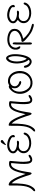

<svg xmlns="http://www.w3.org/2000/svg" viewBox="2035 -2881 953 5099"><g transform="rotate(-90 2511.5 -331.5)"><path d="M-7 125 -14 122Q-21 101 -15 91.5Q-9 82 2 72Q3 71 3 71Q6 68 9 65.5Q12 63 15 60Q61 17 86 -44.5Q111 -106 121.5 -181.5Q132 -257 133.5 -344Q135 -431 134 -526Q134 -535 134 -543.5Q134 -552 134 -561Q139 -575 151 -578H153Q189 -576 218.5 -555Q248 -534 271.5 -502Q295 -470 313 -436Q331 -402 344 -375Q361 -340 374.5 -304.5Q388 -269 401 -234Q412 -207 422 -180.5Q432 -154 442 -129Q450 -156 458 -197Q470 -249 484.5 -303Q499 -357 519 -407Q539 -457 568 -495.5Q597 -534 637 -554Q652 -562 680 -566.5Q708 -571 737 -568Q766 -565 785 -550L788 -545Q787 -522 784.5 -494.5Q782 -467 779 -437Q779 -434 778.5 -430.5Q778 -427 778 -424Q771 -352 766 -270Q761 -188 768 -110Q772 -75 777.5 -44.5Q783 -14 803 -7Q825 1 841 -6Q857 -13 873 -24L874 -25Q888 -34 904 -42Q920 -50 941 -47L947 -44Q955 -26 944.5 -10.5Q934 5 914.5 17.5Q895 30 874.5 37.5Q854 45 841 47Q805 52 780.5 41Q756 30 741 8Q721 -21 714 -66Q707 -111 707.5 -161Q708 -211 710 -256Q712 -287 714.5 -317.5Q717 -348 719 -376Q720 -384 720.5 -392Q721 -400 722 -407Q725 -437 727 -463Q729 -489 730 -511Q696 -519 667 -507.5Q638 -496 611 -461Q579 -419 557.5 -360.5Q536 -302 522 -235.5Q508 -169 497 -101Q496 -96 495.5 -89.5Q495 -83 494 -76Q487 -18 480 5Q473 28 459 30Q441 34 426.5 6Q412 -22 392 -94Q388 -105 387 -110.5Q386 -116 385 -118Q361 -188 334 -259Q307 -330 273 -393Q239 -456 192 -500Q192 -431 189.5 -356Q187 -281 178.5 -208Q170 -135 152 -71Q134 -7 103 40Q101 43 97 48Q86 66 71.5 84Q57 102 37.5 114Q18 126 -7 125Z M1248 21Q1186 18 1129 -3.5Q1072 -25 1034.5 -66.5Q997 -108 992 -169Q984 -266 1079 -335Q1078 -336 1077 -337Q1076 -338 1075 -339Q1071 -342 1067 -345.5Q1063 -349 1056 -353Q1033 -370 1012.5 -391.5Q992 -413 989 -450Q985 -494 1010.5 -531Q1036 -568 1084 -591.5Q1132 -615 1193 -617Q1240 -619 1288.5 -608.5Q1337 -598 1378.5 -578.5Q1420 -559 1444 -533Q1454 -523 1463 -505Q1472 -487 1475.5 -467Q1479 -447 1470 -432Q1461 -417 1435 -412H1430Q1418 -421 1415.5 -429.5Q1413 -438 1417 -451Q1420 -466 1419 -472Q1415 -492 1392 -508.5Q1369 -525 1336.5 -537.5Q1304 -550 1269.5 -556.5Q1235 -563 1208 -563Q1174 -563 1138 -551.5Q1102 -540 1075.5 -520Q1049 -500 1042.5 -473.5Q1036 -447 1061 -418Q1083 -393 1129 -376.5Q1175 -360 1234 -356Q1241 -356 1248 -356.5Q1255 -357 1262 -358Q1304 -365 1324 -348L1325 -344Q1321 -313 1298 -305.5Q1275 -298 1217 -306Q1216 -306 1215 -306Q1204 -308 1194.5 -309Q1185 -310 1177 -309Q1122 -308 1085.5 -273.5Q1049 -239 1047 -189Q1045 -135 1073.5 -100Q1102 -65 1149.5 -48.5Q1197 -32 1251 -31Q1316 -30 1374.5 -51.5Q1433 -73 1462 -110Q1463 -111 1465 -115Q1467 -119 1471 -130Q1484 -158 1493 -169Q1502 -180 1512 -180Q1535 -181 1539 -162.5Q1543 -144 1527 -111Q1510 -79 1488 -57Q1449 -18 1385.5 2.5Q1322 23 1248 21ZM1230 -657Q1214 -647 1210 -654Q1206 -661 1213 -676Q1221 -693 1230 -708Q1239 -723 1248 -738Q1260 -758 1272.5 -772.5Q1285 -787 1307 -788Q1321 -789 1332.5 -777Q1344 -765 1344 -755Q1344 -742 1329 -729.5Q1314 -717 1297 -706Q1279 -694 1263 -682Q1247 -670 1230 -657Z M1580 125 1573 122Q1566 101 1572 91.5Q1578 82 1589 72Q1590 71 1590 71Q1593 68 1596 65.5Q1599 63 1602 60Q1648 17 1673 -44.5Q1698 -106 1708.5 -181.5Q1719 -257 1720.5 -344Q1722 -431 1721 -526Q1721 -535 1721 -543.5Q1721 -552 1721 -561Q1726 -575 1738 -578H1740Q1776 -576 1805.5 -555Q1835 -534 1858.5 -502Q1882 -470 1900 -436Q1918 -402 1931 -375Q1948 -340 1961.5 -304.5Q1975 -269 1988 -234Q1999 -207 2009 -180.5Q2019 -154 2029 -129Q2037 -156 2045 -197Q2057 -249 2071.5 -303Q2086 -357 2106 -407Q2126 -457 2155 -495.5Q2184 -534 2224 -554Q2239 -562 2267 -566.5Q2295 -571 2324 -568Q2353 -565 2372 -550L2375 -545Q2374 -522 2371.5 -494.5Q2369 -467 2366 -437Q2366 -434 2365.5 -430.5Q2365 -427 2365 -424Q2358 -352 2353 -270Q2348 -188 2355 -110Q2359 -75 2364.5 -44.5Q2370 -14 2390 -7Q2412 1 2428 -6Q2444 -13 2460 -24L2461 -25Q2475 -34 2491 -42Q2507 -50 2528 -47L2534 -44Q2542 -26 2531.5 -10.5Q2521 5 2501.5 17.5Q2482 30 2461.5 37.5Q2441 45 2428 47Q2392 52 2367.5 41Q2343 30 2328 8Q2308 -21 2301 -66Q2294 -111 2294.5 -161Q2295 -211 2297 -256Q2299 -287 2301.5 -317.5Q2304 -348 2306 -376Q2307 -384 2307.5 -392Q2308 -400 2309 -407Q2312 -437 2314 -463Q2316 -489 2317 -511Q2283 -519 2254 -507.5Q2225 -496 2198 -461Q2166 -419 2144.5 -360.5Q2123 -302 2109 -235.5Q2095 -169 2084 -101Q2083 -96 2082.5 -89.5Q2082 -83 2081 -76Q2074 -18 2067 5Q2060 28 2046 30Q2028 34 2013.5 6Q1999 -22 1979 -94Q1975 -105 1974 -110.5Q1973 -116 1972 -118Q1948 -188 1921 -259Q1894 -330 1860 -393Q1826 -456 1779 -500Q1779 -431 1776.5 -356Q1774 -281 1765.5 -208Q1757 -135 1739 -71Q1721 -7 1690 40Q1688 43 1684 48Q1673 66 1658.5 84Q1644 102 1624.5 114Q1605 126 1580 125Z M2840 55Q2780 51 2730.5 22.5Q2681 -6 2645.5 -51Q2610 -96 2590 -151Q2562 -228 2570.5 -314Q2579 -400 2626 -470Q2635 -483 2654 -504.5Q2673 -526 2697 -545.5Q2721 -565 2746.5 -572.5Q2772 -580 2794 -563Q2795 -564 2798 -565Q2818 -576 2835.5 -584Q2853 -592 2876.5 -595.5Q2900 -599 2935 -595Q3012 -587 3068 -539Q3124 -491 3152.5 -415Q3181 -339 3174 -245Q3169 -177 3141.5 -120Q3114 -63 3068.5 -22.5Q3023 18 2964.5 38.5Q2906 59 2840 55ZM2834 1Q2897 8 2947.5 -10.5Q2998 -29 3034 -65Q3070 -101 3091 -147.5Q3112 -194 3116 -245Q3123 -325 3102 -389.5Q3081 -454 3037 -494Q2993 -534 2930 -542Q2881 -548 2841.5 -528.5Q2802 -509 2782 -473Q2762 -437 2771 -393Q2776 -371 2794 -349Q2812 -327 2837 -313Q2841 -311 2842 -311Q2847 -310 2850 -309Q2853 -308 2858 -306Q2873 -302 2889.5 -293.5Q2906 -285 2909 -262L2906 -256Q2874 -228 2805 -269Q2788 -279 2769 -297.5Q2750 -316 2737 -336Q2718 -369 2716.5 -412Q2715 -455 2734 -502Q2679 -472 2652.5 -416.5Q2626 -361 2625.5 -295.5Q2625 -230 2646 -169Q2669 -103 2716.5 -54.5Q2764 -6 2834 1Z M3495 8Q3463 32 3429.5 33Q3396 34 3366 18Q3336 2 3313 -23Q3290 -48 3279 -76Q3264 -111 3262 -134.5Q3260 -158 3274 -172L3276 -174Q3299 -173 3308.5 -163Q3318 -153 3325 -121Q3327 -114 3328.5 -108Q3330 -102 3332 -97Q3341 -76 3357.5 -57Q3374 -38 3394.5 -27.5Q3415 -17 3436 -20.5Q3457 -24 3474 -48Q3446 -74 3425 -118Q3404 -162 3391.5 -217Q3379 -272 3376 -331Q3373 -390 3380.5 -446Q3388 -502 3408 -548Q3428 -594 3460 -622Q3488 -647 3512 -647Q3536 -647 3555 -630Q3574 -613 3588 -585.5Q3602 -558 3610 -526.5Q3618 -495 3620 -467Q3625 -401 3619 -329Q3613 -257 3597 -189.5Q3581 -122 3555.5 -70Q3530 -18 3495 8ZM3503 -98Q3528 -140 3543.5 -198.5Q3559 -257 3565.5 -325.5Q3572 -394 3567 -463Q3566 -476 3561.5 -499Q3557 -522 3549.5 -545Q3542 -568 3532 -581Q3522 -594 3509 -586Q3474 -565 3455 -518.5Q3436 -472 3430.5 -412Q3425 -352 3432.5 -291Q3440 -230 3458 -178.5Q3476 -127 3503 -98Z M4349 81Q4249 55 4172.5 4Q4096 -47 4030 -108Q4026 -111 4022.5 -114.5Q4019 -118 4014 -122Q3992 -142 3972 -163.5Q3952 -185 3947 -216Q3954 -230 3963.5 -235.5Q3973 -241 4009 -241Q4014 -241 4021 -241.5Q4028 -242 4033 -243Q4061 -251 4094.5 -264Q4128 -277 4158.5 -296Q4189 -315 4211 -339.5Q4233 -364 4240 -395.5Q4247 -427 4231 -465Q4218 -496 4183.5 -517.5Q4149 -539 4102.5 -550Q4056 -561 4006.5 -560.5Q3957 -560 3913.5 -547Q3870 -534 3843 -507Q3821 -486 3808 -455.5Q3795 -425 3794 -394Q3793 -372 3798.5 -359.5Q3804 -347 3812 -333Q3829 -302 3831.5 -289Q3834 -276 3823 -268Q3781 -264 3758.5 -308.5Q3736 -353 3743 -423Q3749 -475 3780 -516Q3811 -557 3862 -582.5Q3913 -608 3978 -613Q4029 -616 4084 -607.5Q4139 -599 4186.5 -577.5Q4234 -556 4264 -520Q4294 -484 4295 -432Q4297 -374 4275 -333Q4253 -292 4214.5 -265Q4176 -238 4128.5 -220.5Q4081 -203 4031 -190Q4092 -117 4171.5 -59.5Q4251 -2 4364 27Q4398 35 4412 42Q4426 49 4427 58Q4431 75 4423 82Q4415 89 4401.5 89.5Q4388 90 4374.5 87Q4361 84 4352 82Q4350 81 4349 81ZM3907 40Q3889 40 3882 17.5Q3875 -5 3878 -60Q3878 -65 3878.5 -86Q3879 -107 3879 -135.5Q3879 -164 3879 -192.5Q3879 -221 3878.5 -243Q3878 -265 3878 -272Q3877 -328 3878 -377.5Q3879 -427 3886 -458Q3888 -465 3895 -468Q3902 -471 3906 -471Q3928 -468 3932.5 -444.5Q3937 -421 3934 -369V-59Q3936 -4 3930.5 18Q3925 40 3907 40Z M4702 21Q4640 18 4583 -3.5Q4526 -25 4488.5 -66.5Q4451 -108 4446 -169Q4438 -266 4533 -335Q4532 -336 4531 -337Q4530 -338 4529 -339Q4525 -342 4521 -345.5Q4517 -349 4510 -353Q4487 -370 4466.5 -391.5Q4446 -413 4443 -450Q4439 -494 4464.5 -531Q4490 -568 4538 -591.5Q4586 -615 4647 -617Q4694 -619 4742.5 -608.5Q4791 -598 4832.5 -578.5Q4874 -559 4898 -533Q4908 -523 4917 -505Q4926 -487 4929.5 -467Q4933 -447 4924 -432Q4915 -417 4889 -412H4884Q4872 -421 4869.5 -429.5Q4867 -438 4871 -451Q4874 -466 4873 -472Q4869 -492 4846 -508.5Q4823 -525 4790.5 -537.5Q4758 -550 4723.5 -556.5Q4689 -563 4662 -563Q4628 -563 4592 -551.5Q4556 -540 4529.5 -520Q4503 -500 4496.5 -473.5Q4490 -447 4515 -418Q4537 -393 4583 -376.5Q4629 -360 4688 -356Q4695 -356 4702 -356.5Q4709 -357 4716 -358Q4758 -365 4778 -348L4779 -344Q4775 -313 4752 -305.5Q4729 -298 4671 -306Q4670 -306 4669 -306Q4658 -308 4648.5 -309Q4639 -310 4631 -309Q4576 -308 4539.5 -273.5Q4503 -239 4501 -189Q4499 -135 4527.5 -100Q4556 -65 4603.5 -48.5Q4651 -32 4705 -31Q4770 -30 4828.5 -51.5Q4887 -73 4916 -110Q4917 -111 4919 -115Q4921 -119 4925 -130Q4938 -158 4947 -169Q4956 -180 4966 -180Q4989 -181 4993 -162.5Q4997 -144 4981 -111Q4964 -79 4942 -57Q4903 -18 4839.5 2.5Q4776 23 4702 21Z"/></g></svg>

Font: Yuji Hentaigana Akari
Style: Regular
Weight: 400
Designer: Kataoka Yuji
Foundry: Kinuta Font Factory
Version: Version 3.002